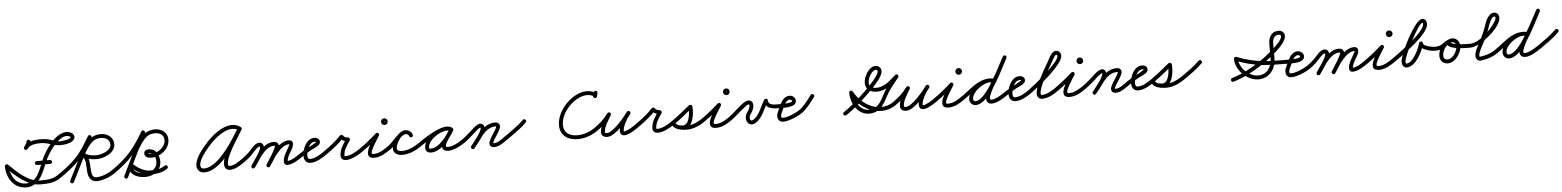

<svg xmlns="http://www.w3.org/2000/svg" viewBox="-13 -1529 20026 2461"><g transform="rotate(-5 10000.0 -298.5)"><path d="M312.6 -555.8C312.6 -555.8 312.6 -555.8 312.6 -555.8C312.6 -542.5 286.1 -508.1 276.1 -491.3C269.1 -479.5 273 -464.1 284.8 -457.1C296.7 -450 312 -453.9 319.1 -465.7C319.1 -465.7 319.1 -465.7 319.1 -465.7C334.5 -491.6 362.6 -525.8 362.6 -555.8C362.6 -569.6 351.4 -580.8 337.6 -580.8C323.8 -580.8 312.6 -569.6 312.6 -555.8ZM318.6 -465C318.6 -465 318.6 -465 318.6 -465C352.8 -517.9 434.5 -523.9 490.9 -523.9C584 -523.9 655.4 -476 743.9 -476C797.8 -476 929.7 -491.7 929.7 -567.7C929.7 -614 871.5 -637.2 832.9 -637.2C683.4 -637.2 543.6 -418.5 493.4 -298.6C447.7 -189.4 403.5 -25 260 -25C127.6 -25 59.3 -146.9 59.3 -266.8C59.3 -280.6 48.1 -291.8 34.3 -291.8C20.5 -291.8 9.3 -280.6 9.3 -266.8C9.3 -119 99.2 25 260 25C432.4 25 484.5 -147.8 539.6 -279.3C579.6 -375 712.7 -587.2 832.9 -587.2C842 -587.2 879.7 -578.8 879.7 -567.7C879.7 -537.3 762.8 -526 743.9 -526C693.4 -526 654.5 -546 607.2 -559.4C569.3 -570.1 530.2 -573.9 490.9 -573.9C415 -573.9 321.5 -561.6 276.6 -492.1C269.1 -480.5 272.5 -465 284.1 -457.5C295.7 -450 311.1 -453.4 318.6 -465ZM16.6 -249.1C16.6 -249.1 16.6 -249.1 16.6 -249.1C124.7 -141 276.7 2.6 440.7 2.6C533.4 2.6 625.4 -1.4 703.4 -56.6C714.7 -64.6 717.4 -80.2 709.4 -91.4C701.4 -102.7 685.8 -105.4 674.6 -97.4C674.6 -97.4 674.6 -97.4 674.6 -97.4C605.9 -48.9 522 -47.4 440.7 -47.4C292.9 -47.4 148.8 -187.6 52 -284.4C42.2 -294.2 26.4 -294.2 16.6 -284.4C6.8 -274.7 6.8 -258.8 16.6 -249.1ZM420.7 -248.6C420.7 -248.6 420.7 -248.6 420.7 -248.6C477.5 -248.6 534.2 -248.6 590.9 -248.6C604.7 -248.6 615.9 -259.8 615.9 -273.6C615.9 -287.4 604.7 -298.6 590.9 -298.6C590.9 -298.6 590.9 -298.6 590.9 -298.6C534.2 -298.6 477.5 -298.6 420.7 -298.6C406.9 -298.6 395.7 -287.4 395.7 -273.6C395.7 -259.8 406.9 -248.6 420.7 -248.6Z M703.3 -56.5C703.3 -56.5 703.3 -56.5 703.3 -56.5C793 -119.2 883.2 -184 958.1 -264.4C1033.2 -344.9 1090.5 -439.8 1145.3 -534.7C1152.2 -546.7 1148.1 -561.9 1136.1 -568.9C1124.1 -575.8 1108.9 -571.7 1101.9 -559.7C1049.1 -468.1 994 -376.2 921.6 -298.5C849.1 -220.7 761.4 -158.1 674.7 -97.5C663.4 -89.6 660.6 -74 668.5 -62.7C676.4 -51.4 692 -48.6 703.3 -56.5ZM1134.8 -569.6C1122.4 -575.7 1107.4 -570.7 1101.2 -558.4C1010 -376 918.8 -193.6 827.6 -11.2C821.5 1.2 826.5 16.2 838.8 22.4C851.2 28.5 866.2 23.5 872.4 11.2C872.4 11.2 872.4 11.2 872.4 11.2C963.6 -171.2 1054.8 -353.6 1146 -536C1152.1 -548.4 1147.1 -563.4 1134.8 -569.6ZM912.3 -122.8C924.7 -116.8 939.7 -122 945.7 -134.5C993.3 -233.1 1080.5 -445.8 1181 -502.9C1208 -518.2 1238.3 -522.2 1268.9 -522.2C1327.5 -522.2 1380.7 -491.4 1380.7 -427.5C1380.7 -348.2 1252.7 -307.1 1188.6 -307.1C1149.5 -307.1 1071 -315.1 1043.6 -347.8C1032.9 -360.5 1018 -358.8 1008.4 -350.8C998.8 -342.7 994.6 -328.3 1005.3 -315.6C1033.5 -282.3 1044.5 -254.3 1047.4 -210.4C1049.6 -175.1 1051.9 -139.8 1054.2 -104.4C1058.3 -40.6 1090.3 24.1 1162.9 24.1C1241.1 24.1 1336.8 -11.8 1400.2 -56.6C1411.4 -64.5 1414.1 -80.1 1406.2 -91.4C1398.2 -102.7 1382.6 -105.4 1371.3 -97.4C1316.4 -58.6 1230.7 -25.9 1162.9 -25.9C1119.2 -25.9 1106.4 -71.7 1104.1 -107.6C1101.8 -143 1099.5 -178.3 1097.2 -213.6C1093.7 -268 1078.5 -306.6 1043.5 -347.9C1032.8 -360.6 1017.9 -358.9 1008.3 -350.9C998.8 -342.8 994.6 -328.4 1005.3 -315.7C1043.9 -269.6 1132.5 -257.1 1188.6 -257.1C1282.9 -257.1 1430.8 -316.2 1430.8 -427.5C1430.8 -519.2 1355.4 -572.2 1268.9 -572.2C1131.3 -572.2 1068.1 -473.3 1006.6 -363.7C968.5 -296 934.4 -226.1 900.6 -156.2C894.6 -143.8 899.9 -128.8 912.3 -122.8Z M1365.5 -62.7C1373.4 -51.4 1389 -48.6 1400.3 -56.5C1490.5 -119.5 1575.9 -187.7 1649 -270.3C1720.3 -350.9 1779 -441.7 1832.7 -534.7C1839.6 -546.7 1835.5 -561.9 1823.6 -568.9C1811.6 -575.8 1796.3 -571.7 1789.4 -559.7C1737.4 -469.6 1680.6 -381.5 1611.6 -303.5C1541.1 -223.8 1458.6 -158.2 1371.7 -97.5C1360.4 -89.6 1357.6 -74 1365.5 -62.7ZM1788.6 -558.1C1788.6 -558.1 1788.6 -558.1 1788.6 -558.1C1700.2 -375.7 1611.9 -193.3 1523.5 -10.9C1517.5 1.5 1522.7 16.5 1535.1 22.5C1547.5 28.5 1562.5 23.3 1568.5 10.9C1656.8 -171.5 1745.2 -353.9 1833.5 -536.3C1839.6 -548.7 1834.4 -563.7 1821.9 -569.7C1809.5 -575.7 1794.6 -570.5 1788.6 -558.1ZM1638.7 -134.5C1638.7 -134.5 1638.7 -134.5 1638.7 -134.5C1686.8 -234.1 1774.2 -445.6 1876.3 -502.8C1903.6 -518.1 1934.1 -522.2 1965 -522.2C2023.5 -522.2 2076.8 -491.4 2076.8 -427.5C2076.8 -333.4 1976.8 -264.4 1888 -264.4C1883.2 -264.4 1853.1 -265.9 1853.1 -273.6C1853.1 -274.6 1845.6 -274.2 1862.3 -274.2C1929.7 -274.2 1948.5 -210.5 1948.5 -153.9C1948.5 -71.1 1869.1 -25 1793.9 -25C1738.7 -25 1662.2 -37.9 1642.3 -98.9C1639.3 -108.3 1636 -125.2 1640.5 -134.6C1643.5 -140.9 1631 -141.5 1619 -139.3C1607.1 -137.1 1595.6 -132.2 1600.6 -127.4C1626.3 -102.5 1652.2 -80.8 1682.4 -61.2C1734.6 -27.3 1795.2 -2 1858.3 -2C1940.1 -2 2009.9 -8.2 2078.4 -56.6C2089.7 -64.5 2092.4 -80.1 2084.4 -91.4C2076.5 -102.7 2060.9 -105.4 2049.6 -97.4C1990.1 -55.4 1929.3 -52 1858.3 -52C1805.1 -52 1753.5 -74.6 1709.6 -103.2C1682.1 -121 1658.7 -140.7 1635.3 -163.3C1630.3 -168.1 1621.8 -169.5 1613.8 -168C1605.8 -166.6 1598.4 -162.4 1595.4 -156.1C1586.7 -137.9 1587.2 -114.7 1591.5 -95.5C1612 -3.3 1710.8 25 1794 25C1897 25 1998.5 -42.9 1998.5 -153.9C1998.5 -239.2 1959.5 -324.2 1862.4 -324.2C1828.9 -324.2 1803.1 -310.5 1803.1 -273.6C1803.1 -227.6 1850.5 -214.4 1888 -214.4C2004.5 -214.4 2126.8 -305.4 2126.8 -427.5C2126.8 -519.2 2051.4 -572.2 1965 -572.2C1827 -572.2 1762.3 -473.7 1700.1 -363.8C1661.7 -296.2 1627.4 -226.2 1593.6 -156.2C1587.6 -143.8 1592.9 -128.8 1605.3 -122.8C1617.7 -116.8 1632.7 -122 1638.7 -134.5Z M3070.5 -471.3C3078.4 -482.6 3075.5 -498.2 3064.1 -506C3027 -531.6 2997.5 -542.1 2950.8 -542.1C2910.8 -542.1 2871.3 -530.1 2835.2 -513.5C2734.4 -467.1 2646 -383.6 2576.3 -298.5C2527.6 -239.1 2454.5 -142.8 2454.5 -61.9C2454.5 -8 2493.1 32.6 2547.3 32.6C2689.3 32.6 2814.1 -106.9 2894.5 -209.6C2959.4 -292.6 3011.3 -382.2 3069 -469.7C3076.6 -481.2 3073.5 -496.7 3061.9 -504.3C3050.4 -511.9 3034.9 -508.8 3027.3 -497.2C2970.3 -410.9 2919.2 -322.4 2855.1 -240.4C2786 -152.1 2670.4 -17.4 2547.3 -17.4C2520.5 -17.4 2504.5 -35.6 2504.5 -61.9C2504.5 -128.6 2575.1 -218.1 2615 -266.8C2679.8 -345.9 2762.3 -424.9 2856.1 -468.1C2885.6 -481.6 2918.1 -492.1 2950.8 -492.1C2987.6 -492.1 3007.2 -484.5 3035.8 -464.9C3047.1 -457 3062.7 -459.9 3070.5 -471.3ZM3026.5 -495.9C3026.5 -495.9 3026.5 -495.9 3026.5 -495.9C2969.9 -397 2903.8 -304.9 2854.7 -201.4C2833 -155.5 2809.1 -101.2 2809.1 -49.6C2809.1 -5.9 2832.6 28.6 2879.4 28.6C2951.3 28.6 3016.8 -16.6 3073.2 -56.6C3084.4 -64.6 3087.1 -80.2 3079.1 -91.5C3071.1 -102.7 3055.5 -105.4 3044.2 -97.4C2997.4 -64.2 2939.2 -21.4 2879.4 -21.4C2861.4 -21.4 2859.1 -33.6 2859.1 -49.6C2859.1 -93.2 2881.7 -141.4 2899.9 -180C2948.4 -282.3 3014 -373.3 3069.9 -471C3076.7 -483 3072.6 -498.3 3060.6 -505.2C3048.6 -512 3033.3 -507.9 3026.5 -495.9Z M3038.5 -62.7C3046.4 -51.4 3062 -48.6 3073.3 -56.5C3102.4 -76.8 3130.3 -98.9 3156.6 -122.8C3179 -143.3 3250.3 -235.6 3280.6 -235.6C3288 -235.6 3288.2 -231 3288.2 -224C3288.2 -181.4 3186.9 -41.6 3159.5 -2.3C3151.6 9 3154.4 24.6 3165.7 32.5C3177 40.4 3192.6 37.6 3200.5 26.3C3200.5 26.3 3200.5 26.3 3200.5 26.3C3236.8 -25.7 3338.2 -162.9 3338.2 -224C3338.2 -258.5 3316.5 -285.6 3280.6 -285.6C3223.8 -285.6 3173.7 -208.2 3136.4 -172.4C3107.9 -145.1 3077.2 -120.1 3044.7 -97.5C3033.4 -89.6 3030.6 -74 3038.5 -62.7ZM3200.5 26.3C3200.5 26.3 3200.5 26.3 3200.5 26.3C3261.7 -61.5 3348.7 -229.6 3468.1 -229.6C3471.3 -229.6 3479.8 -229.8 3479.8 -225.1C3479.8 -192.2 3378.2 -36.6 3354.1 0.3C3346.5 11.9 3349.8 27.4 3361.3 34.9C3372.9 42.5 3388.4 39.2 3395.9 27.7C3395.9 27.7 3395.9 27.7 3395.9 27.7C3430.3 -25 3529.8 -167.6 3529.8 -225.1C3529.8 -260.2 3500.6 -279.6 3468.1 -279.6C3323.6 -279.6 3232.3 -106.8 3159.5 -2.3C3151.6 9 3154.4 24.6 3165.7 32.5C3177 40.4 3192.6 37.6 3200.5 26.3ZM3396.1 27.3C3396.1 27.3 3396.1 27.3 3396.1 27.3C3445.8 -55.9 3548.1 -228.9 3659.9 -232.9C3673.3 -233.4 3660.5 -215.3 3652.2 -199.8C3622.9 -145.2 3575.9 -79 3575.9 -16.1C3575.9 9.2 3591 30 3618 30C3687.3 30 3758.4 -18.7 3813.2 -56.4C3824.5 -64.2 3827.4 -79.8 3819.6 -91.2C3811.8 -102.5 3796.2 -105.4 3784.8 -97.6C3740 -66.8 3675.2 -20 3618 -20C3616.8 -20 3620.3 -19.4 3621.3 -18.8C3625.5 -16.4 3625.9 -10.7 3625.9 -16.1C3625.9 -68 3671.5 -130 3696.2 -176.2C3719.3 -219.1 3727.1 -285.3 3658.1 -282.9C3522.7 -278 3414.2 -100.6 3353.2 1.7C3346.1 13.6 3350 28.9 3361.8 36C3373.7 43.1 3389 39.2 3396.1 27.3Z M3813.3 -56.5C3813.3 -56.5 3813.3 -56.5 3813.3 -56.5C3853.3 -84.4 3894.8 -110.3 3937.8 -133.3C3970.1 -150.6 4016.6 -166.3 4042.4 -192.3C4053.1 -203.2 4059 -216.7 4059 -232C4059 -266.4 4022.6 -286 3992 -286C3888.2 -286 3833 -154.3 3833 -66C3833 -13.3 3859.8 29 3917 29C3989.8 29 4065 -16.2 4122.4 -56.6C4133.7 -64.5 4136.4 -80.1 4128.4 -91.4C4120.5 -102.7 4104.9 -105.4 4093.6 -97.4C4045.6 -63.7 3978.4 -21 3917 -21C3888.6 -21 3883 -41.1 3883 -66C3883 -124.4 3919.6 -236 3992 -236C4004.6 -236 4009 -233.9 4009 -232C4009 -227.2 4002.6 -223.8 3999.2 -221.7C3929.7 -177 3854.5 -146.2 3784.7 -97.5C3773.4 -89.6 3770.6 -74 3778.5 -62.7C3786.4 -51.4 3802 -48.6 3813.3 -56.5Z M4122.3 -56.5C4122.3 -56.5 4122.3 -56.5 4122.3 -56.5C4203.8 -113.1 4292.2 -179.3 4358.6 -253.3C4363.5 -258.8 4351.6 -263.5 4339.3 -265.2C4327 -266.9 4314.3 -265.6 4317.6 -259C4336.1 -221.2 4380 -205.2 4419.7 -203C4428 -202.6 4425.5 -215.8 4419.6 -227.3C4413.8 -238.9 4404.8 -248.8 4400.1 -241.8C4356.6 -175.9 4307.2 -110 4307.2 -27.1C4307.2 14.7 4337.6 32.9 4376.1 32.9C4444.1 32.9 4536.7 -18.1 4590.6 -56.7C4601.8 -64.7 4604.4 -80.3 4596.3 -91.6C4588.3 -102.8 4572.7 -105.4 4561.4 -97.3C4561.4 -97.3 4561.4 -97.3 4561.4 -97.3C4516.7 -65.3 4432.6 -17.1 4376.1 -17.1C4365.2 -17.1 4357.2 -15.4 4357.2 -27.1C4357.2 -98.2 4404.5 -157.6 4441.9 -214.2C4446.5 -221.2 4445.8 -230.7 4441.8 -238.5C4437.9 -246.3 4430.7 -252.5 4422.3 -253C4401.9 -254.1 4372.4 -260.8 4362.4 -281C4359.2 -287.6 4351.4 -291.8 4343.2 -292.9C4334.9 -294 4326.3 -292.2 4321.4 -286.7C4257.6 -215.6 4172.1 -151.9 4093.7 -97.5C4082.4 -89.7 4079.6 -74.1 4087.5 -62.7C4095.3 -51.4 4110.9 -48.6 4122.3 -56.5Z M4590.2 -56.4C4590.2 -56.4 4590.2 -56.4 4590.2 -56.4C4668.2 -110.3 4744.4 -173 4814.7 -236.4C4825.4 -246 4819.6 -260 4809.3 -268.6C4799 -277.1 4784.2 -280.3 4776.7 -268.1C4735.8 -201.6 4559.5 36 4735 36C4817.7 36 4888.2 -10.7 4953.4 -56.6C4964.7 -64.5 4967.4 -80.1 4959.4 -91.4C4951.5 -102.7 4935.9 -105.4 4924.6 -97.4C4868.9 -58.3 4805.9 -14 4735 -14C4729 -14 4715.6 -14.3 4710.8 -19.7C4688.3 -45.3 4792.3 -198.1 4819.3 -241.9C4826.8 -254.1 4822.6 -266.8 4813.9 -274C4805.1 -281.3 4791.9 -283.1 4781.3 -273.6C4712.5 -211.6 4638 -150.2 4561.8 -97.6C4550.4 -89.7 4547.6 -74.2 4555.4 -62.8C4563.3 -51.4 4578.8 -48.6 4590.2 -56.4ZM4897 -414C4897 -410.7 4907.3 -421 4904 -421C4900.7 -421 4911 -410.7 4911 -414C4911 -417.3 4900.7 -407 4904 -407C4907.3 -407 4897 -417.3 4897 -414ZM4861 -414C4861 -390.3 4880.3 -371 4904 -371C4927.7 -371 4947 -390.3 4947 -414C4947 -437.7 4927.7 -457 4904 -457C4880.3 -457 4861 -437.7 4861 -414Z M4953.3 -56.5C4953.3 -56.5 4953.3 -56.5 4953.3 -56.5C4979.2 -74.6 5003.2 -95.1 5025.8 -117.1C5058 -148.7 5114.6 -231.5 5162.7 -231.5C5180.2 -231.5 5200 -219.2 5205 -202C5208.9 -188.7 5222.8 -181.1 5236 -185C5249.3 -188.9 5256.9 -202.8 5253 -216C5253 -216 5253 -216 5253 -216C5241.7 -254.5 5202.4 -281.5 5162.7 -281.5C5082.8 -281.5 4992.5 -144.8 4924.7 -97.5C4913.4 -89.6 4910.6 -74 4918.5 -62.7C4926.4 -51.4 4942 -48.6 4953.3 -56.5ZM5253 -216C5253 -216 5253 -216 5253 -216C5241.7 -254.5 5202.4 -281.5 5162.7 -281.5C5070.2 -281.5 4982.6 -141.9 4982.6 -58.7C4982.6 3.6 5042.1 29.8 5096.6 29.8C5183.5 29.8 5269.2 -7.4 5339.3 -56.5C5350.6 -64.4 5353.4 -80 5345.5 -91.3C5337.6 -102.6 5322 -105.4 5310.7 -97.5C5310.7 -97.5 5310.7 -97.5 5310.7 -97.5C5249.1 -54.4 5173 -20.2 5096.6 -20.2C5072.2 -20.2 5032.6 -26.8 5032.6 -58.7C5032.6 -113.6 5099.9 -231.5 5162.7 -231.5C5180.3 -231.5 5200 -219.2 5205 -202C5208.9 -188.7 5222.8 -181.1 5236 -185C5249.3 -188.9 5256.9 -202.8 5253 -216Z M5304.5 -62.7C5312.4 -51.4 5328 -48.6 5339.3 -56.5C5412.4 -107.5 5602.3 -231.8 5692.6 -231.8C5706.8 -231.8 5721.8 -229 5733.5 -220.7C5746.4 -211.4 5760 -217.9 5767 -228.8C5774 -239.6 5774.3 -254.7 5760.5 -262.6C5737.6 -275.9 5718.4 -281.1 5691.3 -281.1C5575.7 -281.1 5396.1 -157.8 5396.1 -34.2C5396.1 11.8 5426.8 32.3 5469.7 32.3C5596.6 32.3 5718 -125.6 5772.9 -226C5780.9 -240.6 5774 -253.9 5763 -259.9C5752 -265.9 5737.1 -264.6 5729.1 -250C5694.3 -186.6 5612.3 -102.8 5612.3 -31.6C5612.3 10.3 5651 29.7 5688 29.7C5760.6 29.7 5846.4 -15.6 5904.4 -56.6C5915.7 -64.5 5918.4 -80.1 5910.4 -91.4C5902.5 -102.7 5886.9 -105.4 5875.6 -97.4C5826.6 -62.8 5749.5 -20.3 5688 -20.3C5681.3 -20.3 5662.3 -21.5 5662.3 -31.6C5662.3 -77.9 5746.4 -177.5 5772.9 -226C5780.9 -240.6 5774 -253.9 5763 -259.9C5752 -265.9 5737.1 -264.6 5729.1 -250C5684.4 -168.3 5574.2 -17.7 5469.7 -17.7C5453.9 -17.7 5446.1 -17.3 5446.1 -34.2C5446.1 -129.1 5604.3 -231.1 5691.3 -231.1C5709.8 -231.1 5720.4 -228.1 5735.5 -219.4C5749.2 -211.4 5762.4 -217.3 5769 -227.5C5775.6 -237.6 5775.4 -252.1 5762.5 -261.3C5742.2 -275.8 5717.3 -281.8 5692.6 -281.8C5582.6 -281.8 5398.4 -158.7 5310.7 -97.5C5299.4 -89.6 5296.6 -74 5304.5 -62.7Z M5869.4 -62.8C5877.3 -51.4 5892.9 -48.6 5904.2 -56.4C5948.8 -87.3 5989.2 -123.5 6029.6 -159.4C6047.2 -175.1 6102.2 -231.3 6126.7 -231.3C6127.5 -231.3 6127.1 -229.1 6127.1 -224.4C6127.1 -174.3 6020.9 -49.9 5986.3 -5.3C5977.8 5.6 5979.8 21.3 5990.7 29.7C6001.6 38.2 6017.3 36.2 6025.7 25.3C6025.7 25.3 6025.7 25.3 6025.7 25.3C6070 -31.5 6177.1 -154.7 6177.1 -224.4C6177.1 -254.2 6159 -281.3 6126.7 -281.3C6081.6 -281.3 6027.9 -224.8 5996.4 -196.8C5957.5 -162.2 5918.6 -127.2 5875.8 -97.6C5864.4 -89.7 5861.6 -74.1 5869.4 -62.8ZM6025.5 25.6C6025.5 25.6 6025.5 25.6 6025.5 25.6C6058.9 -16.3 6093.4 -57.7 6123.6 -101.9C6169.3 -168.6 6232.3 -230 6318.2 -230C6321.2 -230 6326 -229.8 6326 -227.5C6326 -188.8 6221.7 -74.4 6221.7 -18.6C6221.7 14.3 6244.9 34 6277 34C6346.7 34 6410.1 -18 6464.5 -56.6C6475.7 -64.6 6478.4 -80.2 6470.4 -91.5C6462.4 -102.7 6446.8 -105.4 6435.5 -97.4C6435.5 -97.4 6435.5 -97.4 6435.5 -97.4C6391 -65.8 6333.4 -16 6277 -16C6272 -16 6271.7 -17.8 6271.7 -18.6C6271.7 -58.5 6376 -172.1 6376 -227.5C6376 -260.2 6349 -280 6318.2 -280C6214.8 -280 6137.8 -211.2 6082.4 -130.1C6052.8 -86.9 6019.1 -46.5 5986.5 -5.6C5977.8 5.2 5979.6 20.9 5990.4 29.5C6001.2 38.2 6016.9 36.4 6025.5 25.6Z M6429.6 -61.2C6437.6 -49.9 6453.2 -47.3 6464.5 -55.3C6547.9 -114.5 6636.9 -173.4 6708.8 -246.5C6718.5 -256.3 6718.4 -272.1 6708.5 -281.8C6698.7 -291.5 6682.9 -291.4 6673.2 -281.5C6673.2 -281.5 6673.2 -281.5 6673.2 -281.5C6603.4 -210.6 6516.4 -153.6 6435.5 -96C6424.3 -88 6421.6 -72.4 6429.6 -61.2Z M7609.4 -553C7609.4 -553 7609.4 -553 7609.4 -553C7606 -538.8 7602.6 -524.5 7599.1 -510.3C7595.9 -496.9 7604.2 -483.4 7617.6 -480.1C7631 -476.9 7644.5 -485.2 7647.7 -498.6C7647.7 -498.6 7647.7 -498.6 7647.7 -498.6C7651.2 -512.9 7654.6 -527.1 7658 -541.4C7661.2 -554.8 7653 -568.3 7639.5 -571.5C7626.1 -574.7 7612.6 -566.5 7609.4 -553ZM7648.4 -504.4C7648.4 -504.4 7648.4 -504.4 7648.4 -504.4C7648.4 -560.6 7566.8 -577.3 7524.3 -577.3C7333 -577.3 7129.9 -361.8 7129.9 -174.4C7129.9 -41.3 7227.3 25 7353 25C7446.5 25 7530.3 -5 7607.7 -56.2C7619.2 -63.8 7622.3 -79.3 7614.7 -90.8C7607.1 -102.3 7591.6 -105.5 7580.1 -97.8C7510.9 -52.1 7436.7 -25 7353 -25C7255 -25 7179.9 -69.3 7179.9 -174.4C7179.9 -334.3 7360.7 -527.3 7524.3 -527.3C7535.2 -527.3 7598.4 -518.8 7598.4 -504.4C7598.4 -490.6 7609.6 -479.4 7623.4 -479.4C7637.2 -479.4 7648.4 -490.6 7648.4 -504.4Z M7607.2 -56.4C7607.2 -56.4 7607.2 -56.4 7607.2 -56.4C7680.5 -106.9 7749.6 -169.7 7801.4 -242.5C7810.5 -255.4 7803.9 -269 7793.1 -275.9C7782.2 -282.9 7767.1 -283.1 7759.3 -269.4C7719.1 -198.9 7658.9 -114.6 7658.9 -31.7C7658.9 11.7 7697.2 29.9 7735.2 29.9C7838.8 29.9 7996.1 -159.4 8052.4 -238.5C8061.8 -251.7 8056.8 -265.6 8047 -273C8037.2 -280.3 8022.5 -281.3 8012.4 -268.6C7997.3 -249.5 7980.4 -230.5 7968.3 -209.4C7968.3 -209.4 7968.2 -209.2 7968.1 -209.1C7968 -208.9 7967.9 -208.8 7967.9 -208.8C7938.5 -153.7 7901 -94.6 7901 -30.3C7901 -19.4 7902.7 -8.4 7907.7 1.4C7907.7 1.4 7907.8 1.6 7907.9 1.7C7908 1.9 7908.1 2.1 7908.1 2.1C7918.1 20.1 7932.3 27.8 7955.4 27.8C8008.8 27.8 8093.2 -27 8135.3 -56.5C8146.6 -64.4 8149.4 -80 8141.5 -91.3C8133.6 -102.6 8118 -105.4 8106.7 -97.5C8074.7 -75.1 7995.5 -22.2 7955.4 -22.2C7940.4 -22.2 7956.8 -13.2 7951.9 -22.1C7951.9 -22.1 7952 -21.9 7952.1 -21.7C7952.2 -21.6 7952.3 -21.4 7952.3 -21.4C7951 -23.9 7951 -27.6 7951 -30.3C7951 -84.7 7987 -138.3 8012.1 -185.2C8012.1 -185.2 8012 -185.1 8011.9 -184.9C8011.8 -184.8 8011.7 -184.6 8011.7 -184.6C8022.5 -203.4 8038 -220.4 8051.6 -237.4C8061.7 -250.1 8056.4 -264.2 8046.2 -271.9C8036.1 -279.5 8021 -280.7 8011.6 -267.5C7967.8 -205.9 7814.1 -20.1 7735.2 -20.1C7727.4 -20.1 7708.9 -20.5 7708.9 -31.7C7708.9 -103.4 7767.6 -182.9 7802.7 -244.6C7810.6 -258.4 7804.6 -271.5 7794.4 -278C7784.3 -284.5 7769.8 -284.4 7760.6 -271.5C7712.2 -203.5 7647.4 -144.7 7578.8 -97.6C7567.5 -89.8 7564.6 -74.2 7572.4 -62.8C7580.2 -51.5 7595.8 -48.6 7607.2 -56.4Z M8134.3 -56.5C8134.3 -56.5 8134.3 -56.5 8134.3 -56.5C8215.8 -113.1 8304.2 -179.3 8370.6 -253.3C8375.5 -258.8 8363.6 -263.5 8351.3 -265.2C8339 -266.9 8326.3 -265.6 8329.6 -259C8348.1 -221.2 8392 -205.2 8431.7 -203C8440 -202.6 8437.5 -215.8 8431.6 -227.3C8425.8 -238.9 8416.8 -248.8 8412.1 -241.8C8368.6 -175.9 8319.2 -110 8319.2 -27.1C8319.2 14.7 8349.6 32.9 8388.1 32.9C8456.1 32.9 8548.7 -18.1 8602.6 -56.7C8613.8 -64.7 8616.4 -80.3 8608.3 -91.6C8600.3 -102.8 8584.7 -105.4 8573.4 -97.3C8573.4 -97.3 8573.4 -97.3 8573.4 -97.3C8528.7 -65.3 8444.6 -17.1 8388.1 -17.1C8377.2 -17.1 8369.2 -15.4 8369.2 -27.1C8369.2 -98.2 8416.5 -157.6 8453.9 -214.2C8458.5 -221.2 8457.8 -230.7 8453.8 -238.5C8449.9 -246.3 8442.7 -252.5 8434.3 -253C8413.9 -254.1 8384.4 -260.8 8374.4 -281C8371.2 -287.6 8363.4 -291.8 8355.2 -292.9C8346.9 -294 8338.3 -292.2 8333.4 -286.7C8269.6 -215.6 8184.1 -151.9 8105.7 -97.5C8094.4 -89.7 8091.6 -74.1 8099.5 -62.7C8107.3 -51.4 8122.9 -48.6 8134.3 -56.5Z M8567.5 -62.7C8575.3 -51.4 8590.9 -48.6 8602.3 -56.5C8686 -114.6 8766.2 -180.4 8844.9 -245.2C8851.5 -250.7 8840.8 -259 8828.7 -263.8C8816.6 -268.6 8803.1 -269.9 8804.2 -261.3C8811.7 -201.8 8799.6 -32.1 8713.8 -32.1C8684.8 -32.1 8642.5 -37.7 8624.5 -63.4C8614.9 -77 8599.9 -76.6 8589.6 -69.5C8579.4 -62.3 8574 -48.3 8583.5 -34.6C8618.9 15.7 8701.8 26.1 8758.5 26.1C8840.5 26.1 8924.4 -9.5 8990.5 -56.7C9001.8 -64.7 9004.4 -80.3 8996.3 -91.5C8988.3 -102.8 8972.7 -105.4 8961.5 -97.3C8961.5 -97.3 8961.5 -97.3 8961.5 -97.3C8903.9 -56.3 8829.9 -23.9 8758.5 -23.9C8720.9 -23.9 8648.5 -29.2 8624.5 -63.4C8614.9 -77 8599.9 -76.6 8589.6 -69.5C8579.4 -62.3 8574 -48.3 8583.5 -34.6C8612 5.8 8667.2 17.9 8713.8 17.9C8839.9 17.9 8865.7 -173.7 8853.8 -267.6C8852.7 -276.2 8845.9 -282.9 8837.6 -286.2C8829.4 -289.5 8819.8 -289.3 8813.1 -283.8C8735.5 -219.9 8656.4 -154.9 8573.7 -97.5C8562.4 -89.7 8559.6 -74.1 8567.5 -62.7Z M8990.2 -56.4C8990.2 -56.4 8990.2 -56.4 8990.2 -56.4C9068.2 -110.3 9144.4 -173 9214.7 -236.4C9225.4 -246 9219.6 -260 9209.3 -268.6C9199 -277.1 9184.2 -280.3 9176.7 -268.1C9135.8 -201.6 8959.5 36 9135 36C9217.7 36 9288.2 -10.7 9353.4 -56.6C9364.7 -64.5 9367.4 -80.1 9359.4 -91.4C9351.5 -102.7 9335.9 -105.4 9324.6 -97.4C9268.9 -58.3 9205.9 -14 9135 -14C9129 -14 9115.6 -14.3 9110.8 -19.7C9088.3 -45.3 9192.3 -198.1 9219.3 -241.9C9226.8 -254.1 9222.6 -266.8 9213.9 -274C9205.1 -281.3 9191.9 -283.1 9181.3 -273.6C9112.5 -211.6 9038 -150.2 8961.8 -97.6C8950.4 -89.7 8947.6 -74.2 8955.4 -62.8C8963.3 -51.4 8978.8 -48.6 8990.2 -56.4ZM9297 -414C9297 -410.7 9307.3 -421 9304 -421C9300.7 -421 9311 -410.7 9311 -414C9311 -417.3 9300.7 -407 9304 -407C9307.3 -407 9297 -417.3 9297 -414ZM9261 -414C9261 -390.3 9280.3 -371 9304 -371C9327.7 -371 9347 -390.3 9347 -414C9347 -437.7 9327.7 -457 9304 -457C9280.3 -457 9261 -437.7 9261 -414Z M9317.2 -63.1C9324.9 -51.6 9340.5 -48.5 9351.9 -56.2C9401.2 -89.3 9542 -228 9574 -228C9583.6 -228 9584.1 -221.8 9584.1 -213C9584.1 -185.1 9567.2 -154.7 9551 -133C9533.9 -110.2 9523.3 -82.2 9523.3 -53.6C9523.3 -10.9 9549.5 31.2 9596 31.2C9614 31.2 9631.2 24.6 9646.2 15.2C9733.9 -39.6 9767.9 -158.1 9821.2 -242.7C9827.6 -252.9 9816 -262.2 9802.9 -266C9789.7 -269.8 9775 -268 9775 -256C9775 -165.3 9863.6 -146.1 9937 -146C9950.8 -146 9962 -157.1 9962 -171C9962 -184.8 9950.9 -196 9937 -196C9937 -196 9937 -196 9937 -196C9894.9 -196.1 9825 -199.2 9825 -256C9825 -268 9816.7 -276.5 9806.7 -279.3C9796.8 -282.2 9785.3 -279.5 9778.8 -269.3C9730.8 -193 9697 -75.5 9619.7 -27.2C9612.8 -22.9 9604.4 -18.8 9596 -18.8C9578.7 -18.8 9573.3 -39.6 9573.3 -53.6C9573.3 -71.4 9580.4 -88.8 9591 -103C9614 -133.6 9634.1 -173.8 9634.1 -213C9634.1 -249.4 9612.2 -278 9574 -278C9507.6 -278 9388.2 -140.8 9324.1 -97.8C9312.6 -90.1 9309.5 -74.5 9317.2 -63.1Z M9912 -171C9912 -157.2 9923.2 -146 9937 -146C9996.1 -146.1 10182.5 -127.5 10182.5 -222.5C10182.5 -265.9 10142.6 -292.6 10102.4 -292.6C10052.1 -292.6 10010.6 -248.2 9990.4 -205.7C9977.6 -178.7 9964.7 -151.7 9951.9 -124.7C9939.8 -99.4 9926.8 -70.9 9926.8 -42.3C9926.8 1.5 9954.1 31.9 9999.3 31.9C10069.9 31.9 10185.2 -16.3 10241.6 -56.7C10252.8 -64.7 10255.4 -80.3 10247.3 -91.6C10239.3 -102.8 10223.7 -105.4 10212.4 -97.3C10164.6 -63.1 10059 -18.1 9999.3 -18.1C9981.9 -18.1 9976.8 -25.8 9976.8 -42.3C9976.8 -62.6 9988.5 -85.4 9997 -103.3C10009.9 -130.3 10022.7 -157.3 10035.6 -184.3C10046.9 -208 10073.1 -242.6 10102.4 -242.6C10114.1 -242.6 10132.5 -236.9 10132.5 -222.5C10132.5 -189.3 9958.6 -196 9937 -196C9923.2 -196 9912 -184.8 9912 -171Z M10206.6 -61.2C10214.6 -49.9 10230.2 -47.3 10241.5 -55.3C10313.1 -106.2 10364.4 -180.1 10417.7 -248.7C10426.2 -259.6 10424.2 -275.3 10413.3 -283.7C10402.4 -292.2 10386.7 -290.2 10378.3 -279.3C10328.1 -214.8 10279.8 -143.9 10212.5 -96C10201.3 -88 10198.6 -72.4 10206.6 -61.2Z M10776.3 12.1C10784 23.6 10799.5 26.8 10811 19.1C10916.9 -50.8 11015 -140.1 11105.5 -228.7C11160.1 -282.2 11309.6 -425.1 11309.6 -506.2C11309.6 -545.4 11277.6 -577.3 11238.4 -577.3C11151.6 -577.3 11081.7 -451.1 11081.7 -374.5C11081.7 -285.9 11144.9 -246.9 11226.4 -246.9C11348.9 -246.9 11425.8 -328.9 11511.1 -401.6C11521.6 -410.6 11522.9 -426.4 11513.9 -436.9C11504.9 -447.4 11489.2 -448.6 11478.7 -439.7C11478.7 -439.7 11478.7 -439.7 11478.7 -439.7C11403.9 -375.9 11333.9 -296.9 11226.4 -296.9C11172.6 -296.9 11131.7 -314.5 11131.7 -374.5C11131.7 -422.2 11182 -527.3 11238.4 -527.3C11250.2 -527.3 11259.6 -517.9 11259.6 -506.2C11259.6 -448.8 11110.4 -303.5 11070.5 -264.4C10982.3 -178.1 10886.6 -90.7 10783.4 -22.6C10771.9 -15 10768.7 0.5 10776.3 12.1ZM11474.9 -435.7C11474.9 -435.7 11474.9 -435.7 11474.9 -435.7C11428.9 -374.8 11377.1 -319.8 11336.8 -254.2C11277.6 -158 11243.9 -25 11105 -25C10984.9 -25 10922.2 -158.3 10921.4 -263.5C10921.3 -277.3 10910 -288.4 10896.2 -288.3C10882.4 -288.2 10871.3 -277 10871.4 -263.2C10872.4 -129.5 10955.8 25 11105 25C11270 25 11309.1 -113.8 11379.4 -228C11418.8 -292.1 11469.8 -346 11514.8 -405.6C11523.1 -416.6 11521 -432.3 11510 -440.6C11498.9 -448.9 11483.3 -446.7 11474.9 -435.7ZM10884 -285C10872 -278.2 10867.8 -262.9 10874.7 -250.9C10938.1 -139.9 11039.1 -45 11164.2 -9.6C11264.1 18.6 11368.9 3.4 11454.4 -56.5C11465.7 -64.5 11468.4 -80.1 11460.5 -91.4C11452.5 -102.7 11436.9 -105.4 11425.6 -97.5C11425.6 -97.5 11425.6 -97.5 11425.6 -97.5C11352.5 -46.1 11263.3 -33.6 11177.8 -57.8C11065.4 -89.5 10975 -176.1 10918.1 -275.7C10911.2 -287.7 10896 -291.9 10884 -285Z M11453.2 -56.4C11453.2 -56.4 11453.2 -56.4 11453.2 -56.4C11526.5 -106.9 11595.6 -169.7 11647.4 -242.5C11656.5 -255.4 11649.9 -269 11639.1 -275.9C11628.2 -282.9 11613.1 -283.1 11605.3 -269.4C11565.1 -198.9 11504.9 -114.6 11504.9 -31.7C11504.9 11.7 11543.2 29.9 11581.2 29.9C11684.8 29.9 11842.1 -159.4 11898.4 -238.5C11907.8 -251.7 11902.8 -265.6 11893 -273C11883.2 -280.3 11868.5 -281.3 11858.4 -268.6C11843.3 -249.5 11826.4 -230.5 11814.3 -209.4C11814.3 -209.4 11814.2 -209.2 11814.1 -209.1C11814 -208.9 11813.9 -208.8 11813.9 -208.8C11784.5 -153.7 11747 -94.6 11747 -30.3C11747 -19.4 11748.7 -8.4 11753.7 1.4C11753.7 1.4 11753.8 1.6 11753.9 1.7C11754 1.9 11754.1 2.1 11754.1 2.1C11764.1 20.1 11778.3 27.8 11801.4 27.8C11854.8 27.8 11939.2 -27 11981.3 -56.5C11992.6 -64.4 11995.4 -80 11987.5 -91.3C11979.6 -102.6 11964 -105.4 11952.7 -97.5C11920.7 -75.1 11841.5 -22.2 11801.4 -22.2C11786.4 -22.2 11802.8 -13.2 11797.9 -22.1C11797.9 -22.1 11798 -21.9 11798.1 -21.7C11798.2 -21.6 11798.3 -21.4 11798.3 -21.4C11797 -23.9 11797 -27.6 11797 -30.3C11797 -84.7 11833 -138.3 11858.1 -185.2C11858.1 -185.2 11858 -185.1 11857.9 -184.9C11857.8 -184.8 11857.7 -184.6 11857.7 -184.6C11868.5 -203.4 11884 -220.4 11897.6 -237.4C11907.7 -250.1 11902.4 -264.2 11892.2 -271.9C11882.1 -279.5 11867 -280.7 11857.6 -267.5C11813.8 -205.9 11660.1 -20.1 11581.2 -20.1C11573.4 -20.1 11554.9 -20.5 11554.9 -31.7C11554.9 -103.4 11613.6 -182.9 11648.7 -244.6C11656.6 -258.4 11650.6 -271.5 11640.4 -278C11630.3 -284.5 11615.8 -284.4 11606.6 -271.5C11558.2 -203.5 11493.4 -144.7 11424.8 -97.6C11413.5 -89.8 11410.6 -74.2 11418.4 -62.8C11426.2 -51.5 11441.8 -48.6 11453.2 -56.4Z M11980.2 -56.4C11980.2 -56.4 11980.2 -56.4 11980.2 -56.4C12058.2 -110.3 12134.4 -173 12204.7 -236.4C12215.4 -246 12209.6 -260 12199.3 -268.6C12189 -277.1 12174.2 -280.3 12166.7 -268.1C12125.8 -201.6 11949.5 36 12125 36C12207.7 36 12278.2 -10.7 12343.4 -56.6C12354.7 -64.5 12357.4 -80.1 12349.4 -91.4C12341.5 -102.7 12325.9 -105.4 12314.6 -97.4C12258.9 -58.3 12195.9 -14 12125 -14C12119 -14 12105.6 -14.3 12100.8 -19.7C12078.3 -45.3 12182.3 -198.1 12209.3 -241.9C12216.8 -254.1 12212.6 -266.8 12203.9 -274C12195.1 -281.3 12181.9 -283.1 12171.3 -273.6C12102.5 -211.6 12028 -150.2 11951.8 -97.6C11940.4 -89.7 11937.6 -74.2 11945.4 -62.8C11953.3 -51.4 11968.8 -48.6 11980.2 -56.4ZM12287 -414C12287 -410.7 12297.3 -421 12294 -421C12290.7 -421 12301 -410.7 12301 -414C12301 -417.3 12290.7 -407 12294 -407C12297.3 -407 12287 -417.3 12287 -414ZM12251 -414C12251 -390.3 12270.3 -371 12294 -371C12317.7 -371 12337 -390.3 12337 -414C12337 -437.7 12317.7 -457 12294 -457C12270.3 -457 12251 -437.7 12251 -414Z M12343.1 -56.4C12343.1 -56.4 12343.1 -56.4 12343.1 -56.4C12445.8 -126.8 12544.5 -239.2 12677.9 -239.2C12697.1 -239.2 12716.2 -235 12734.4 -229.2C12747.5 -225 12761.6 -232.2 12765.8 -245.4C12770 -258.5 12762.8 -272.6 12749.6 -276.8C12749.6 -276.8 12749.6 -276.8 12749.6 -276.8C12726.5 -284.2 12702.3 -289.2 12677.9 -289.2C12529.7 -289.2 12427.8 -175.1 12314.9 -97.6C12303.5 -89.8 12300.6 -74.2 12308.4 -62.9C12316.2 -51.5 12331.8 -48.6 12343.1 -56.4ZM12750.5 -276.5C12750.5 -276.5 12750.5 -276.5 12750.5 -276.5C12726 -285.4 12704.2 -289.7 12677.8 -289.7C12565.1 -289.7 12397.1 -167.4 12397.1 -44.7C12397.1 -18.8 12408.1 4.4 12429.1 20C12442.4 30 12458.4 34.8 12474.9 34.8C12651.7 34.8 12832.6 -378 12917.8 -530.8C12924.6 -542.9 12920.2 -558.1 12908.2 -564.8C12896.1 -571.6 12880.9 -567.2 12874.2 -555.2C12800.2 -422.5 12614.1 -15.2 12474.9 -15.2C12469.1 -15.2 12463.6 -16.6 12458.9 -20C12450.6 -26.2 12447.1 -34.5 12447.1 -44.7C12447.1 -136.9 12593.2 -239.7 12677.8 -239.7C12698.5 -239.7 12714.5 -236.4 12733.5 -229.5C12746.5 -224.8 12760.8 -231.5 12765.5 -244.5C12770.2 -257.5 12763.5 -271.8 12750.5 -276.5ZM12873.9 -554.7C12873.9 -554.7 12873.9 -554.7 12873.9 -554.7C12838.4 -487.6 12802.6 -420.7 12766.8 -353.8C12766.8 -353.8 12766.9 -353.9 12767 -354.1C12767 -354.2 12767.1 -354.4 12767.1 -354.4C12722.4 -276 12612.6 -114.5 12612.6 -35.2C12612.6 6.7 12639 33.7 12681.3 33.7C12748.4 33.7 12831.4 -18.7 12885.3 -56.5C12896.6 -64.4 12899.4 -80 12891.5 -91.3C12883.6 -102.6 12868 -105.4 12856.7 -97.5C12812.3 -66.4 12736.3 -16.3 12681.3 -16.3C12666.5 -16.3 12662.6 -20.6 12662.6 -35.2C12662.6 -93 12772.8 -263.6 12810.5 -329.6C12810.5 -329.6 12810.6 -329.8 12810.7 -329.9C12810.8 -330.1 12810.9 -330.2 12810.9 -330.2C12846.7 -397.2 12882.6 -464.2 12918.1 -531.3C12924.6 -543.5 12919.9 -558.7 12907.7 -565.1C12895.5 -571.6 12880.3 -566.9 12873.9 -554.7Z M12885.3 -56.5C12885.3 -56.5 12885.3 -56.5 12885.3 -56.5C12925.3 -84.4 12966.8 -110.3 13009.8 -133.3C13042.1 -150.6 13088.6 -166.3 13114.4 -192.3C13125.1 -203.2 13131 -216.7 13131 -232C13131 -266.4 13094.6 -286 13064 -286C12960.2 -286 12905 -154.3 12905 -66C12905 -13.3 12931.8 29 12989 29C13061.8 29 13137 -16.2 13194.4 -56.6C13205.7 -64.5 13208.4 -80.1 13200.4 -91.4C13192.5 -102.7 13176.9 -105.4 13165.6 -97.4C13117.6 -63.7 13050.4 -21 12989 -21C12960.6 -21 12955 -41.1 12955 -66C12955 -124.4 12991.6 -236 13064 -236C13076.6 -236 13081 -233.9 13081 -232C13081 -227.2 13074.6 -223.8 13071.2 -221.7C13001.7 -177 12926.5 -146.2 12856.7 -97.5C12845.4 -89.6 12842.6 -74 12850.5 -62.7C12858.4 -51.4 12874 -48.6 12885.3 -56.5Z M13194.3 -56.5C13194.3 -56.5 13194.3 -56.5 13194.3 -56.5C13285.6 -120.4 13621.3 -388.1 13621.3 -499.1C13621.3 -537.5 13596.8 -568.2 13557 -568.2C13498.6 -568.2 13463.1 -474.4 13436.4 -428.6C13382.1 -335.2 13265.3 -143.1 13265.3 -38.6C13265.3 -4.8 13290 29 13326 29C13406.7 29 13475.3 -11.4 13539.4 -56.6C13550.7 -64.5 13553.4 -80.1 13545.4 -91.4C13537.5 -102.7 13521.9 -105.4 13510.6 -97.4C13510.6 -97.4 13510.6 -97.4 13510.6 -97.4C13455.6 -58.7 13395.5 -21 13326 -21C13318.8 -21 13315.3 -33.2 13315.3 -38.6C13315.3 -129.4 13431.4 -320.6 13479.6 -403.4C13494.2 -428.5 13537.4 -518.2 13557 -518.2C13568.8 -518.2 13571.3 -509.7 13571.3 -499.1C13571.3 -418.1 13238.1 -148.2 13165.7 -97.5C13154.4 -89.6 13151.6 -74 13159.5 -62.7C13167.4 -51.4 13183 -48.6 13194.3 -56.5Z M13539.2 -56.4C13539.2 -56.4 13539.2 -56.4 13539.2 -56.4C13617.2 -110.3 13693.4 -173 13763.7 -236.4C13774.4 -246 13768.6 -260 13758.3 -268.6C13748 -277.1 13733.2 -280.3 13725.7 -268.1C13684.8 -201.6 13508.5 36 13684 36C13766.7 36 13837.2 -10.7 13902.4 -56.6C13913.7 -64.5 13916.4 -80.1 13908.4 -91.4C13900.5 -102.7 13884.9 -105.4 13873.6 -97.4C13817.9 -58.3 13754.9 -14 13684 -14C13678 -14 13664.6 -14.3 13659.8 -19.7C13637.3 -45.3 13741.3 -198.1 13768.3 -241.9C13775.8 -254.1 13771.6 -266.8 13762.9 -274C13754.1 -281.3 13740.9 -283.1 13730.3 -273.6C13661.5 -211.6 13587 -150.2 13510.8 -97.6C13499.4 -89.7 13496.6 -74.2 13504.4 -62.8C13512.3 -51.4 13527.8 -48.6 13539.2 -56.4ZM13846 -414C13846 -410.7 13856.3 -421 13853 -421C13849.7 -421 13860 -410.7 13860 -414C13860 -417.3 13849.7 -407 13853 -407C13856.3 -407 13846 -417.3 13846 -414ZM13810 -414C13810 -390.3 13829.3 -371 13853 -371C13876.7 -371 13896 -390.3 13896 -414C13896 -437.7 13876.7 -457 13853 -457C13829.3 -457 13810 -437.7 13810 -414Z M13867.4 -62.8C13875.3 -51.4 13890.9 -48.6 13902.2 -56.4C13946.8 -87.3 13987.2 -123.5 14027.6 -159.4C14045.2 -175.1 14100.2 -231.3 14124.7 -231.3C14125.5 -231.3 14125.1 -229.1 14125.1 -224.4C14125.1 -174.3 14018.9 -49.9 13984.3 -5.3C13975.8 5.6 13977.8 21.3 13988.7 29.7C13999.6 38.2 14015.3 36.2 14023.7 25.3C14023.7 25.3 14023.7 25.3 14023.7 25.3C14068 -31.5 14175.1 -154.7 14175.1 -224.4C14175.1 -254.2 14157 -281.3 14124.7 -281.3C14079.6 -281.3 14025.9 -224.8 13994.4 -196.8C13955.5 -162.2 13916.6 -127.2 13873.8 -97.6C13862.4 -89.7 13859.6 -74.1 13867.4 -62.8ZM14023.5 25.6C14023.5 25.6 14023.5 25.6 14023.5 25.6C14056.9 -16.3 14091.4 -57.7 14121.6 -101.9C14167.3 -168.6 14230.3 -230 14316.2 -230C14319.2 -230 14324 -229.8 14324 -227.5C14324 -188.8 14219.7 -74.4 14219.7 -18.6C14219.7 14.3 14242.9 34 14275 34C14344.7 34 14408.1 -18 14462.5 -56.6C14473.7 -64.6 14476.4 -80.2 14468.4 -91.5C14460.4 -102.7 14444.8 -105.4 14433.5 -97.4C14433.5 -97.4 14433.5 -97.4 14433.5 -97.4C14389 -65.8 14331.4 -16 14275 -16C14270 -16 14269.7 -17.8 14269.7 -18.6C14269.7 -58.5 14374 -172.1 14374 -227.5C14374 -260.2 14347 -280 14316.2 -280C14212.8 -280 14135.8 -211.2 14080.4 -130.1C14050.8 -86.9 14017.1 -46.5 13984.5 -5.6C13975.8 5.2 13977.6 20.9 13988.4 29.5C13999.2 38.2 14014.9 36.4 14023.5 25.6Z M14462.3 -56.5C14462.3 -56.5 14462.3 -56.5 14462.3 -56.5C14502.3 -84.4 14543.8 -110.3 14586.8 -133.3C14619.1 -150.6 14665.6 -166.3 14691.4 -192.3C14702.1 -203.2 14708 -216.7 14708 -232C14708 -266.4 14671.6 -286 14641 -286C14537.2 -286 14482 -154.3 14482 -66C14482 -13.3 14508.8 29 14566 29C14638.8 29 14714 -16.2 14771.4 -56.6C14782.7 -64.5 14785.4 -80.1 14777.4 -91.4C14769.5 -102.7 14753.9 -105.4 14742.6 -97.4C14694.6 -63.7 14627.4 -21 14566 -21C14537.6 -21 14532 -41.1 14532 -66C14532 -124.4 14568.6 -236 14641 -236C14653.6 -236 14658 -233.9 14658 -232C14658 -227.2 14651.6 -223.8 14648.2 -221.7C14578.7 -177 14503.5 -146.2 14433.7 -97.5C14422.4 -89.6 14419.6 -74 14427.5 -62.7C14435.4 -51.4 14451 -48.6 14462.3 -56.5Z M14736.5 -62.7C14744.3 -51.4 14759.9 -48.6 14771.3 -56.5C14855 -114.6 14935.2 -180.4 15013.9 -245.2C15020.5 -250.7 15009.8 -259 14997.7 -263.8C14985.6 -268.6 14972.1 -269.9 14973.2 -261.3C14980.7 -201.8 14968.6 -32.1 14882.8 -32.1C14853.8 -32.1 14811.5 -37.7 14793.5 -63.4C14783.9 -77 14768.9 -76.6 14758.6 -69.5C14748.4 -62.3 14743 -48.3 14752.5 -34.6C14787.9 15.7 14870.8 26.1 14927.5 26.1C15009.5 26.1 15093.4 -9.5 15159.5 -56.7C15170.8 -64.7 15173.4 -80.3 15165.3 -91.5C15157.3 -102.8 15141.7 -105.4 15130.5 -97.3C15130.5 -97.3 15130.5 -97.3 15130.5 -97.3C15072.9 -56.3 14998.9 -23.9 14927.5 -23.9C14889.9 -23.9 14817.5 -29.2 14793.5 -63.4C14783.9 -77 14768.9 -76.6 14758.6 -69.5C14748.4 -62.3 14743 -48.3 14752.5 -34.6C14781 5.8 14836.2 17.9 14882.8 17.9C15008.9 17.9 15034.7 -173.7 15022.8 -267.6C15021.7 -276.2 15014.9 -282.9 15006.6 -286.2C14998.4 -289.5 14988.8 -289.3 14982.1 -283.8C14904.5 -219.9 14825.4 -154.9 14742.7 -97.5C14731.4 -89.7 14728.6 -74.1 14736.5 -62.7Z M15124.6 -61.2C15132.6 -49.9 15148.2 -47.3 15159.5 -55.3C15242.9 -114.5 15331.9 -173.4 15403.8 -246.5C15413.5 -256.3 15413.4 -272.1 15403.5 -281.8C15393.7 -291.5 15377.9 -291.4 15368.2 -281.5C15368.2 -281.5 15368.2 -281.5 15368.2 -281.5C15298.4 -210.6 15211.4 -153.6 15130.5 -96C15119.3 -88 15116.6 -72.4 15124.6 -61.2Z M15793.2 24C15793.2 24 15793.2 24 15793.2 24C15925.5 -15.7 16051.1 -80.9 16166 -157.1C16247.1 -210.9 16499.3 -393.8 16499.3 -503.6C16499.3 -548 16463.9 -575.6 16421.5 -575.6C16328.2 -575.6 16291 -498.7 16291 -415.5C16291 -354.8 16291 -294.1 16291 -233.4C16291 -124.8 16231 -27.6 16113.5 -27.6C15997.1 -27.6 15872.6 -148.1 15872.6 -265.9C15872.6 -279.7 15861.4 -290.9 15847.6 -290.9C15833.8 -290.9 15822.6 -279.7 15822.6 -265.9C15822.6 -120.6 15969.6 22.4 16113.5 22.4C16258.9 22.4 16341 -97 16341 -233.4C16341 -294.1 16341 -354.8 16341 -415.5C16341 -470.2 16357.7 -525.6 16421.5 -525.6C16436.2 -525.6 16449.3 -519.9 16449.3 -503.6C16449.3 -422.6 16199.4 -239.2 16138.3 -198.7C16027.6 -125.3 15906.5 -62.2 15778.8 -24C15765.6 -20 15758.1 -6.1 15762 7.2C15766 20.4 15779.9 27.9 15793.2 24ZM15838.4 -242.7C15838.4 -242.7 15838.4 -242.7 15838.4 -242.7C15946.3 -199.9 16057 -170.5 16172.5 -157.7C16272.5 -146.7 16373.5 -146.1 16474 -146C16487.8 -146 16499 -157.2 16499 -171C16499 -184.8 16487.8 -196 16474 -196C16375.4 -196.1 16276.2 -196.6 16178 -207.4C16066.9 -219.7 15960.6 -248 15856.8 -289.1C15843.9 -294.2 15829.4 -287.9 15824.3 -275.1C15819.2 -262.3 15825.5 -247.7 15838.4 -242.7Z M16450 -171C16450 -157.2 16461.2 -146 16475 -146C16534.1 -146.1 16720.5 -127.5 16720.5 -222.5C16720.5 -265.9 16680.6 -292.6 16640.4 -292.6C16590.1 -292.6 16548.6 -248.2 16528.4 -205.7C16515.6 -178.7 16502.7 -151.7 16489.9 -124.7C16477.8 -99.4 16464.8 -70.9 16464.8 -42.3C16464.8 1.5 16492.1 31.9 16537.3 31.9C16607.9 31.9 16723.2 -16.3 16779.6 -56.7C16790.8 -64.7 16793.4 -80.3 16785.3 -91.6C16777.3 -102.8 16761.7 -105.4 16750.4 -97.3C16702.6 -63.1 16597 -18.1 16537.3 -18.1C16519.9 -18.1 16514.8 -25.8 16514.8 -42.3C16514.8 -62.6 16526.5 -85.4 16535 -103.3C16547.9 -130.3 16560.7 -157.3 16573.6 -184.3C16584.9 -208 16611.1 -242.6 16640.4 -242.6C16652.1 -242.6 16670.5 -236.9 16670.5 -222.5C16670.5 -189.3 16496.6 -196 16475 -196C16461.2 -196 16450 -184.8 16450 -171Z M16744.5 -62.7C16752.4 -51.4 16768 -48.6 16779.3 -56.5C16808.4 -76.8 16836.3 -98.9 16862.6 -122.8C16885 -143.3 16956.3 -235.6 16986.6 -235.6C16994 -235.6 16994.2 -231 16994.2 -224C16994.2 -181.4 16892.9 -41.6 16865.5 -2.3C16857.6 9 16860.4 24.6 16871.7 32.5C16883 40.4 16898.6 37.6 16906.5 26.3C16906.5 26.3 16906.5 26.3 16906.5 26.3C16942.8 -25.7 17044.2 -162.9 17044.2 -224C17044.2 -258.5 17022.5 -285.6 16986.6 -285.6C16929.8 -285.6 16879.7 -208.2 16842.4 -172.4C16813.9 -145.1 16783.2 -120.1 16750.7 -97.5C16739.4 -89.6 16736.6 -74 16744.5 -62.7ZM16906.5 26.3C16906.5 26.3 16906.5 26.3 16906.5 26.3C16967.7 -61.5 17054.7 -229.6 17174.1 -229.6C17177.3 -229.6 17185.8 -229.8 17185.8 -225.1C17185.8 -192.2 17084.2 -36.6 17060.1 0.3C17052.5 11.9 17055.8 27.4 17067.3 34.9C17078.9 42.5 17094.4 39.2 17101.9 27.7C17101.9 27.7 17101.9 27.7 17101.9 27.7C17136.3 -25 17235.8 -167.6 17235.8 -225.1C17235.8 -260.2 17206.6 -279.6 17174.1 -279.6C17029.6 -279.6 16938.3 -106.8 16865.5 -2.3C16857.6 9 16860.4 24.6 16871.7 32.5C16883 40.4 16898.6 37.6 16906.5 26.3ZM17102.1 27.3C17102.1 27.3 17102.1 27.3 17102.1 27.3C17151.8 -55.9 17254.1 -228.9 17365.9 -232.9C17379.3 -233.4 17366.5 -215.3 17358.2 -199.8C17328.9 -145.2 17281.9 -79 17281.9 -16.1C17281.9 9.2 17297 30 17324 30C17393.3 30 17464.4 -18.7 17519.2 -56.4C17530.5 -64.2 17533.4 -79.8 17525.6 -91.2C17517.8 -102.5 17502.2 -105.4 17490.8 -97.6C17446 -66.8 17381.2 -20 17324 -20C17322.8 -20 17326.3 -19.4 17327.3 -18.8C17331.5 -16.4 17331.9 -10.7 17331.9 -16.1C17331.9 -68 17377.5 -130 17402.2 -176.2C17425.3 -219.1 17433.1 -285.3 17364.1 -282.9C17228.7 -278 17120.2 -100.6 17059.2 1.7C17052.1 13.6 17056 28.9 17067.8 36C17079.7 43.1 17095 39.2 17102.1 27.3Z M17519.2 -56.4C17519.2 -56.4 17519.2 -56.4 17519.2 -56.4C17597.2 -110.3 17673.4 -173 17743.7 -236.4C17754.4 -246 17748.6 -260 17738.3 -268.6C17728 -277.1 17713.2 -280.3 17705.7 -268.1C17664.8 -201.6 17488.5 36 17664 36C17746.7 36 17817.2 -10.7 17882.4 -56.6C17893.7 -64.5 17896.4 -80.1 17888.4 -91.4C17880.5 -102.7 17864.9 -105.4 17853.6 -97.4C17797.9 -58.3 17734.9 -14 17664 -14C17658 -14 17644.6 -14.3 17639.8 -19.7C17617.3 -45.3 17721.3 -198.1 17748.3 -241.9C17755.8 -254.1 17751.6 -266.8 17742.9 -274C17734.1 -281.3 17720.9 -283.1 17710.3 -273.6C17641.5 -211.6 17567 -150.2 17490.8 -97.6C17479.4 -89.7 17476.6 -74.2 17484.4 -62.8C17492.3 -51.4 17507.8 -48.6 17519.2 -56.4ZM17826 -414C17826 -410.7 17836.3 -421 17833 -421C17829.7 -421 17840 -410.7 17840 -414C17840 -417.3 17829.7 -407 17833 -407C17836.3 -407 17826 -417.3 17826 -414ZM17790 -414C17790 -390.3 17809.3 -371 17833 -371C17856.7 -371 17876 -390.3 17876 -414C17876 -437.7 17856.7 -457 17833 -457C17809.3 -457 17790 -437.7 17790 -414Z M17847.4 -62.8C17855.3 -51.4 17870.8 -48.6 17882.2 -56.4C17944.8 -99.6 18006.1 -145.1 18065.6 -192.5C18138.1 -250.3 18327 -398.1 18327 -498.6C18327 -532.4 18308.9 -567.3 18270.9 -567.3C18173.9 -567.3 17959.9 -133.1 17959.9 -39.6C17959.9 -3.8 17979.3 36.3 18020.2 36.3C18138.7 36.3 18230.6 -155.8 18252.3 -249.3C18255.7 -263.7 18243.4 -272.5 18230.2 -274C18217 -275.5 18203 -269.8 18203 -255C18203 -173.3 18345.2 -146.2 18403.9 -146C18417.7 -146 18429 -157.1 18429 -170.9C18429 -184.7 18417.9 -196 18404.1 -196C18404.1 -196 18404.1 -196 18404.1 -196C18379.2 -196.1 18253 -214 18253 -255C18253 -269.8 18242.3 -278.4 18230.8 -279.7C18219.3 -281 18207 -275 18203.7 -260.7C18188.3 -194.9 18106.5 -13.7 18020.2 -13.7C18012.1 -13.7 18009.9 -34.3 18009.9 -39.6C18009.9 -107 18215.6 -517.3 18270.9 -517.3C18276.2 -517.3 18277 -501.7 18277 -498.6C18277 -424.5 18089.2 -275.2 18034.4 -231.6C17975.8 -184.9 17915.5 -140.1 17853.8 -97.6C17842.4 -89.7 17839.6 -74.2 17847.4 -62.8Z M18404 -146C18404 -146 18404 -146 18404 -146C18510.8 -146.2 18522.2 -189.3 18599.3 -227C18611.8 -233.1 18616.9 -248 18610.8 -260.4C18604.8 -272.9 18589.8 -278 18577.4 -271.9C18577.4 -271.9 18577.4 -271.9 18577.4 -271.9C18511.8 -239.9 18487.6 -196.1 18404 -196C18390.2 -196 18379 -184.8 18379 -171C18379 -157.2 18390.2 -146 18404 -146ZM18577.9 -272.2C18577.9 -272.2 18577.9 -272.2 18577.9 -272.2C18501.5 -236.7 18448.7 -155.4 18448.7 -71.2C18448.7 -14.7 18491.1 29.7 18548.2 29.7C18648.6 29.7 18727.6 -90.9 18727.6 -182.5C18727.6 -234.6 18687.1 -285 18633 -285C18603.9 -285 18571.2 -277.1 18560.4 -246.3C18560.4 -246.3 18560.4 -246.3 18560.4 -246.3C18560.4 -246.4 18560.5 -246.4 18560.5 -246.4C18522.9 -141.3 18804.7 -146.1 18855 -146C18868.8 -146 18880 -157.2 18880 -171C18880 -184.8 18868.8 -196 18855 -196C18855 -196 18855 -196 18855 -196C18848.2 -196 18841.6 -196.1 18834.9 -196.1C18828 -196.2 18821.4 -196.4 18814.7 -196.5C18755.1 -197.9 18684.9 -198.7 18628.3 -219.2C18620.3 -222.1 18607 -228 18607.5 -229.6C18607.5 -229.6 18607.6 -229.6 18607.6 -229.7C18607.6 -229.7 18607.6 -229.7 18607.6 -229.7C18609.2 -234.3 18629 -235 18633 -235C18659.2 -235 18677.6 -207 18677.6 -182.5C18677.6 -119 18620 -20.3 18548.2 -20.3C18518.7 -20.3 18498.7 -42.1 18498.7 -71.2C18498.7 -136 18540.1 -199.5 18598.9 -226.8C18611.4 -232.6 18616.9 -247.5 18611.1 -260C18605.2 -272.5 18590.4 -278 18577.9 -272.2Z M18830 -171C18830 -157.2 18841.2 -146 18855 -146C18978.9 -146.1 19258.3 -368.9 19258.3 -497.1C19258.3 -536.8 19233 -566.9 19192.2 -566.9C19128.9 -566.9 19086.3 -474 19070.1 -422.5C19049.8 -357.6 19021.2 -295.4 18991.3 -234.4C18965.3 -181.2 18908.9 -96.3 18908.9 -36C18908.9 -2 18930.1 31.1 18966.8 31.1C18966.8 31.1 18967.6 31.1 18968.4 31C18969.1 31 18969.9 30.9 18969.9 30.9C19061.5 19.5 19128.7 -1.9 19206.4 -56.6C19217.7 -64.5 19220.4 -80.1 19212.4 -91.4C19204.5 -102.7 19188.9 -105.4 19177.6 -97.4C19106.6 -47.5 19047.1 -29.1 18963.7 -18.7C18963.7 -18.7 18964.5 -18.7 18965.3 -18.8C18966 -18.8 18966.8 -18.9 18966.8 -18.9C18960.2 -18.9 18958.9 -31 18958.9 -36C18958.9 -80.4 19021.6 -182.2 19041.7 -223.6C19070.6 -283.3 19098 -344.2 19117.9 -407.5C19125.9 -433.1 19160.5 -516.9 19192.2 -516.9C19205.2 -516.9 19208.3 -509.2 19208.3 -497.1C19208.3 -474.9 19186.5 -444.3 19174.6 -427.1C19113 -338.6 18970.8 -196.1 18855 -196C18841.2 -196 18830 -184.8 18830 -171Z M19206.1 -56.4C19206.1 -56.4 19206.1 -56.4 19206.1 -56.4C19308.8 -126.8 19407.5 -239.2 19540.9 -239.2C19560.1 -239.2 19579.2 -235 19597.4 -229.2C19610.5 -225 19624.6 -232.2 19628.8 -245.4C19633 -258.5 19625.8 -272.6 19612.6 -276.8C19612.6 -276.8 19612.6 -276.8 19612.6 -276.8C19589.5 -284.2 19565.3 -289.2 19540.9 -289.2C19392.7 -289.2 19290.8 -175.1 19177.9 -97.6C19166.5 -89.8 19163.6 -74.2 19171.4 -62.9C19179.2 -51.5 19194.8 -48.6 19206.1 -56.4ZM19613.5 -276.5C19613.5 -276.5 19613.5 -276.5 19613.5 -276.5C19589 -285.4 19567.2 -289.7 19540.8 -289.7C19428.1 -289.7 19260.1 -167.4 19260.1 -44.7C19260.1 -18.8 19271.1 4.4 19292.1 20C19305.4 30 19321.4 34.8 19337.9 34.8C19514.7 34.8 19695.6 -378 19780.8 -530.8C19787.6 -542.9 19783.2 -558.1 19771.2 -564.8C19759.1 -571.6 19743.9 -567.2 19737.2 -555.2C19663.2 -422.5 19477.1 -15.2 19337.9 -15.2C19332.1 -15.2 19326.6 -16.6 19321.9 -20C19313.6 -26.2 19310.1 -34.5 19310.1 -44.7C19310.1 -136.9 19456.2 -239.7 19540.8 -239.7C19561.5 -239.7 19577.5 -236.4 19596.5 -229.5C19609.5 -224.8 19623.8 -231.5 19628.5 -244.5C19633.2 -257.5 19626.5 -271.8 19613.5 -276.5ZM19736.9 -554.7C19736.9 -554.7 19736.9 -554.7 19736.9 -554.7C19701.4 -487.6 19665.6 -420.7 19629.8 -353.8C19629.8 -353.8 19629.9 -353.9 19630 -354.1C19630 -354.2 19630.1 -354.4 19630.1 -354.4C19585.4 -276 19475.6 -114.5 19475.6 -35.2C19475.6 6.7 19502 33.7 19544.3 33.7C19611.4 33.7 19694.4 -18.7 19748.3 -56.5C19759.6 -64.4 19762.4 -80 19754.5 -91.3C19746.6 -102.6 19731 -105.4 19719.7 -97.5C19675.3 -66.4 19599.3 -16.3 19544.3 -16.3C19529.5 -16.3 19525.6 -20.6 19525.6 -35.2C19525.6 -93 19635.8 -263.6 19673.5 -329.6C19673.5 -329.6 19673.6 -329.8 19673.7 -329.9C19673.8 -330.1 19673.9 -330.2 19673.9 -330.2C19709.7 -397.2 19745.6 -464.2 19781.1 -531.3C19787.6 -543.5 19782.9 -558.7 19770.7 -565.1C19758.5 -571.6 19743.3 -566.9 19736.9 -554.7Z M19713.6 -61.2C19721.6 -49.9 19737.2 -47.3 19748.5 -55.3C19831.9 -114.5 19920.9 -173.4 19992.8 -246.5C20002.5 -256.3 20002.4 -272.1 19992.5 -281.8C19982.7 -291.5 19966.9 -291.4 19957.2 -281.5C19957.2 -281.5 19957.2 -281.5 19957.2 -281.5C19887.4 -210.6 19800.4 -153.6 19719.5 -96C19708.3 -88 19705.6 -72.4 19713.6 -61.2Z"/></g></svg>

Font: FRB American Cursive Guidelines Semibold
Style: Italic
Weight: 600
Italic angle: -25°
Version: Version 2.0;Modular Font Editor K font №1